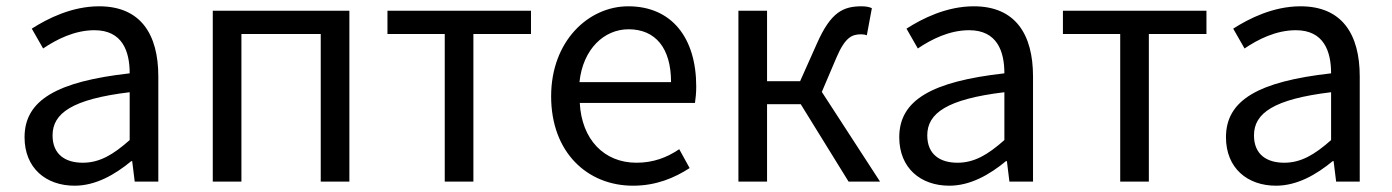

<svg xmlns="http://www.w3.org/2000/svg" viewBox="-20 -577 4421 610"><path d="M217 13C284 13 345 -22 397 -65H400L408 0H483V-334C483 -468 427 -557 295 -557C208 -557 131 -518 81 -486L117 -423C160 -452 217 -481 280 -481C369 -481 392 -414 392 -344C161 -318 58 -259 58 -141C58 -43 126 13 217 13ZM243 -60C189 -60 147 -85 147 -147C147 -217 209 -262 392 -284V-132C339 -85 296 -60 243 -60Z M656 0H747V-469H999V0H1090V-543H656Z M1393 0H1484V-469H1667V-543H1211V-469H1393Z M1991 13C2065 13 2123 -12 2171 -43L2138 -103C2098 -76 2055 -60 2002 -60C1899 -60 1828 -134 1822 -250H2188C2190 -263 2192 -282 2192 -302C2192 -457 2114 -557 1976 -557C1850 -557 1731 -447 1731 -271C1731 -92 1847 13 1991 13ZM1821 -316C1832 -422 1900 -484 1977 -484C2062 -484 2112 -425 2112 -316Z M2326 0H2417V-246H2524L2676 0H2776L2591 -285L2637 -393C2665 -459 2687 -468 2716 -468C2724 -468 2728 -467 2734 -465L2750 -551C2742 -555 2730 -557 2718 -557C2659 -557 2620 -539 2576 -440L2522 -319H2417V-543H2326Z M2996 13C3063 13 3124 -22 3176 -65H3179L3187 0H3262V-334C3262 -468 3206 -557 3074 -557C2987 -557 2910 -518 2860 -486L2896 -423C2939 -452 2996 -481 3059 -481C3148 -481 3171 -414 3171 -344C2940 -318 2837 -259 2837 -141C2837 -43 2905 13 2996 13ZM3022 -60C2968 -60 2926 -85 2926 -147C2926 -217 2988 -262 3171 -284V-132C3118 -85 3075 -60 3022 -60Z M3539 0H3630V-469H3813V-543H3357V-469H3539Z M4034 13C4101 13 4162 -22 4214 -65H4217L4225 0H4300V-334C4300 -468 4244 -557 4112 -557C4025 -557 3948 -518 3898 -486L3934 -423C3977 -452 4034 -481 4097 -481C4186 -481 4209 -414 4209 -344C3978 -318 3875 -259 3875 -141C3875 -43 3943 13 4034 13ZM4060 -60C4006 -60 3964 -85 3964 -147C3964 -217 4026 -262 4209 -284V-132C4156 -85 4113 -60 4060 -60Z"/></svg>

Font: Source Han Sans HK
Style: Regular
Weight: 400
Designer: Ryoko NISHIZUKA 西塚涼子 (kana, bopomofo & ideographs); Paul D. Hunt (Latin, Greek & Cyrillic); Sandoll Communications 산돌커뮤니
Foundry: Adobe
Version: Version 2.000;hotconv 1.0.107;makeotfexe 2.5.65593